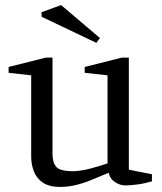

<svg xmlns="http://www.w3.org/2000/svg" viewBox="-20 -727 637 757"><path d="M217 10Q174 10 149 -7Q124 -24 113.5 -51.5Q103 -79 103 -109V-430L14 -440V-463L161 -500H187V-120Q187 -87 201.5 -69.5Q216 -52 268 -52Q295 -52 334.5 -62Q374 -72 404 -83V-430L314 -440V-463L461 -500H488V-58L579 -40V-12Q548 -3 520.5 0.5Q493 4 473 4Q454 4 433.5 -9Q413 -22 409 -46Q381 -35 350 -21.5Q319 -8 285.5 1Q252 10 217 10ZM360 -558 144 -661V-679L221 -707L374 -577Z"/></svg>

Font: Manuale
Style: Regular
Weight: 400
Designer: Eduardo Tunni / Pablo Cosgaya
Foundry: Eduardo Tunni / Pablo Cosgaya
Version: Version 1.002